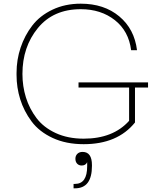

<svg xmlns="http://www.w3.org/2000/svg" viewBox="-20 -768 871 1044"><path d="M435 16Q339 16 266 -18Q193 -52 151.5 -108Q110 -164 90 -228Q70 -292 70 -360V-372Q70 -443 92 -509Q114 -575 155.5 -629Q197 -683 265.5 -715.5Q334 -748 419 -748Q546 -748 628.5 -679Q711 -610 725 -495H693Q680 -599 604.5 -658.5Q529 -718 419 -718Q270 -718 186 -615.5Q102 -513 102 -366Q102 -299 121 -238Q140 -177 178.5 -126Q217 -75 283 -44.5Q349 -14 435 -14Q595 -14 682 -111V-292H407V-320H785V-292H714V-102Q619 16 435 16ZM380 256V232H388Q454 232 454 136V114Q446 132 424 132Q409 132 399.5 122Q390 112 390 95Q390 79 400.5 68.5Q411 58 429 58Q480 58 480 130V134Q480 256 388 256Z"/></svg>

Font: Sora Thin
Style: Regular
Weight: 32
Designer: Jonathan Barnbrook, Julián Moncada
Foundry: Barnbrook Fonts
Version: Version 2.000